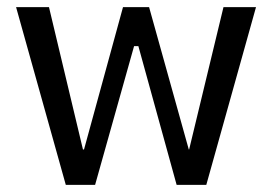

<svg xmlns="http://www.w3.org/2000/svg" viewBox="-20 -517 761 537"><path d="M164 0 25 -497H117L212 -99H215L324 -497H397L508 -99H509L605 -497H696L557 0H474L367 -388H355L246 0Z"/></svg>

Font: Nunito Sans 7pt Condensed Medium
Style: Regular
Weight: 500
Width: 3
Designer: Vernon Adams
Foundry: Vernon Adams
Version: Version 3.101;gftools[0.9.27]